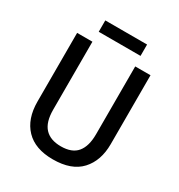

<svg xmlns="http://www.w3.org/2000/svg" viewBox="-201 -997 1066 1142"><g transform="rotate(30 332.0 -426.0)"><path d="M584 -241Q584 -127 521 -58.5Q458 10 330 10Q208 10 144 -57Q80 -124 80 -242V-714H185V-247Q185 -162 222.5 -121.5Q260 -81 333 -81Q409 -81 444 -123.5Q479 -166 479 -248V-714H584ZM475 -862V-784H188V-862Z"/></g></svg>

Font: Noto Sans Kannada SemiCondensed Medium
Style: Regular
Weight: 500
Width: 4
Designer: Jelle Bosma - Monotype Design Team
Foundry: Monotype Imaging Inc.
Version: Version 2.005; ttfautohint (v1.8.4.7-5d5b)